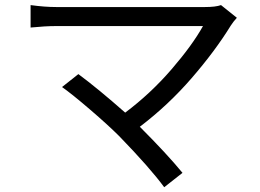

<svg xmlns="http://www.w3.org/2000/svg" viewBox="-20 -705 1040 769"><path d="M865.2 -684.6 928.7 -633.8Q915 -619.1 904.3 -602.5Q841.8 -501 748 -392.6Q654.3 -284.2 540 -197.3Q648.4 -88.9 710.9 -12.7L637.7 44.9Q582 -31.2 458 -159.2Q413.1 -204.1 340.8 -266.1Q268.6 -328.1 228.5 -356.4L293.9 -408.2Q373 -349.6 481.4 -253.9Q583 -330.1 666.5 -426.8Q750 -523.4 793 -600.6H205.1Q161.1 -600.6 102.5 -594.7V-684.6Q159.2 -676.8 205.1 -676.8H800.8Q843.8 -676.8 865.2 -684.6Z"/></svg>

Font: GenYoGothic TW TTF Regular
Style: Regular
Weight: 400
Version: Version 1.300